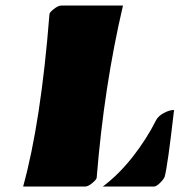

<svg xmlns="http://www.w3.org/2000/svg" viewBox="-20 -685 707 705"><path d="M292.5 0H64.9Q130.4 -236.8 161.6 -632.8Q161.6 -639.2 177.7 -651.9Q193.8 -664.6 205.1 -664.6H431.6Q362.3 -369.1 335 -32.7Q335 -26.4 319.3 -13.2Q303.7 0 292.5 0ZM553.7 -244.6Q561 -258.8 581.5 -270Q602.1 -281.2 619.1 -281.2Q595.2 -72.3 584.5 -35.6Q580.1 -25.4 566.9 -12.7Q553.7 0 545.4 0H357.4Q415.5 -43.5 466.8 -108.6Q518.1 -173.8 553.7 -244.6Z"/></svg>

Font: Emblema One
Style: Regular
Weight: 400
Designer: Riccardo De Franceschi
Foundry: Riccardo De Franceschi
Version: Version 1.003